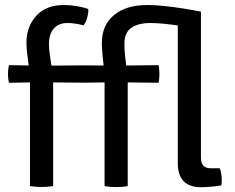

<svg xmlns="http://www.w3.org/2000/svg" viewBox="-20 -760 958 784"><path d="M877.5 -73Q885.5 -51.5 885.5 -23.5Q885.5 -18.5 885.2 -13Q885 -7.5 884 -3Q867 0 843.8 2.2Q820.5 4.5 801 4.5Q706 4.5 706 -94.5V-656Q676 -660.5 646.8 -663.2Q617.5 -666 594.5 -666Q544.5 -666 516.2 -646.5Q488 -627 488 -580Q488 -559.5 490.2 -537.5Q492.5 -515.5 495.5 -492.5L627.5 -494Q631 -475.5 631 -458Q631 -439 627.5 -422L501.5 -423.5V0Q480 4 454 4Q428.5 4 407 0V-423.5L332 -422.5H309.5L197 -423.5V0Q174 3.5 149.5 3.5Q138.5 3.5 126.5 2.8Q114.5 2 102.5 0V-423.5L16.5 -422Q12.5 -440 12.5 -458Q12.5 -475 16.5 -494L97 -492.5Q94 -517.5 91 -541Q88 -564.5 88 -585.5Q88 -651 127.8 -695.2Q167.5 -739.5 240.5 -739.5Q267.5 -739.5 294.5 -734.8Q321.5 -730 340.5 -723.5Q341.5 -707 335.8 -687.2Q330 -667.5 321 -656.5Q306.5 -660.5 289.8 -663.2Q273 -666 255 -666Q220 -666 200 -643.8Q180 -621.5 180 -580Q180 -559.5 183.2 -537.5Q186.5 -515.5 190 -492L309.5 -493H332L403 -492.5Q400.5 -517 398.2 -540.5Q396 -564 396 -585.5Q396 -657 445.2 -698.2Q494.5 -739.5 582 -739.5Q613 -739.5 651.2 -735.5Q689.5 -731.5 728.8 -725.2Q768 -719 800.5 -712.5V-116.5Q800.5 -73 839.5 -73Z"/></svg>

Font: Signika Negative SC
Style: Regular
Weight: 400
Designer: Anna Giedryś
Foundry: Anna Giedryś
Version: Version 2.000; ttfautohint (v1.8.3) -l 8 -r 50 -G 200 -x 9 -